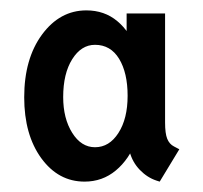

<svg xmlns="http://www.w3.org/2000/svg" viewBox="-20 -747 390 368"><path d="M142.1 -398.9Q91.8 -398.9 59.1 -443.8Q26.4 -488.8 26.4 -560.5Q26.4 -634.3 60.5 -680.7Q94.7 -727.1 145.5 -727.1Q180.2 -727.1 204.8 -706.5Q229.5 -686 242.7 -649.2Q255.9 -612.3 255.9 -564Q255.9 -515.6 241.7 -478.5Q227.5 -441.4 201.9 -420.2Q176.3 -398.9 142.1 -398.9ZM162.1 -464.8Q189.5 -464.8 207 -492.2Q224.6 -519.5 224.6 -563.5Q224.6 -607.4 208.3 -634.3Q191.9 -661.1 162.1 -661.1Q135.7 -661.1 118.4 -633.5Q101.1 -606 101.1 -561Q101.1 -520 118.4 -492.4Q135.7 -464.8 162.1 -464.8ZM286.1 -398.9 279.8 -400.9Q262.2 -406.7 248 -421.4Q233.9 -436 228.5 -456.1L234.9 -454.6H213.4L224.6 -485.8V-661.6L211.9 -679.2H222.7V-721.2H296.4V-512.2Q296.4 -491.2 300.5 -481Q304.7 -470.7 313.5 -466.3L323.7 -460.9Z"/></svg>

Font: Reddit Sans Condensed Medium
Style: Regular
Weight: 500
Designer: Stephen Hutchings
Foundry: Reddit
Version: Version 1.014